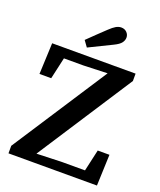

<svg xmlns="http://www.w3.org/2000/svg" viewBox="-159 -978 897 1077"><g transform="rotate(20 290.0 -440.0)"><path d="M23 0V-45L392 -612L249 -607H133L104 -478H34L42 -664H540V-620L171 -52L323 -57H459L488 -186H558L551 0ZM207 -744Q233 -770 258.5 -794Q284 -818 309 -842Q330 -862 345.5 -871Q361 -880 377 -880Q397 -880 410 -867Q423 -854 423 -836Q423 -820 412 -805Q401 -790 370 -775Q302 -741 233 -708Z"/></g></svg>

Font: Source Serif 4 SmText Semibold
Style: Regular
Weight: 600
Designer: Frank Grießhammer
Foundry: Adobe
Version: Version 4.005;hotconv 1.1.0;makeotfexe 2.6.0